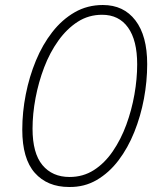

<svg xmlns="http://www.w3.org/2000/svg" viewBox="-20 -740 640 767"><path d="M256 7Q169 7 119 -49.5Q69 -106 69 -222Q69 -292 83 -363Q97 -434 123.5 -498Q150 -562 189 -612Q228 -662 278.5 -691Q329 -720 391 -720Q474 -720 521 -658.5Q568 -597 568 -484Q568 -415 555 -345.5Q542 -276 516.5 -212.5Q491 -149 453.5 -99.5Q416 -50 366.5 -21Q317 8 256 7ZM258 -33Q312 -33 355 -60.5Q398 -88 430.5 -135.5Q463 -183 484.5 -241.5Q506 -300 517 -362.5Q528 -425 528 -483Q528 -579 491.5 -630Q455 -681 388 -681Q334 -681 290.5 -653Q247 -625 213 -577.5Q179 -530 156.5 -471Q134 -412 122 -348.5Q110 -285 110 -226Q110 -128 149.5 -80.5Q189 -33 258 -33Z"/></svg>

Font: Livvic ExtraLight
Style: Italic
Weight: 275
Italic angle: -10°
Designer: Jacques Le Bailly, Baron von Fonthausen
Version: Version 1.001; ttfautohint (v1.8.2)